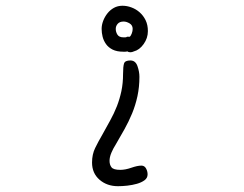

<svg xmlns="http://www.w3.org/2000/svg" viewBox="-20 -433 845 665"><path d="M380.9 67.4Q372.1 81.1 365.7 96.2Q359.4 111.3 359.4 124Q359.4 137.7 366.2 146.5Q373 155.3 396.5 155.3Q414.1 155.3 435.1 147.9Q456.1 140.6 469.7 140.6Q480.5 140.6 485.8 150.4Q491.2 160.2 491.2 170.9Q491.2 183.6 480.5 191.4Q469.7 199.2 454.1 203.6Q438.5 208 420.9 210Q403.3 211.9 388.7 211.9Q350.6 211.9 324.7 189.5Q298.8 167 298.8 129.9Q298.8 101.6 309.6 79.6Q320.3 57.6 334 34.2Q348.6 7.8 361.8 -16.1Q375 -40 384.8 -64.9Q394.5 -89.8 400.4 -117.2Q406.2 -144.5 406.2 -176.8Q406.2 -203.1 409.7 -213.4Q413.1 -223.6 431.6 -223.6Q449.2 -223.6 456.1 -204.1Q462.9 -184.6 462.9 -167Q462.9 -131.8 456.1 -100.1Q449.2 -68.4 437.5 -40Q425.8 -11.7 411.1 14.6Q396.5 41 380.9 67.4ZM443.4 -254.9Q437.5 -252 431.6 -252Q424.8 -252 421.9 -254.9Q418 -253.9 414.1 -253.9Q410.2 -253.9 407.2 -253.9Q384.8 -253.9 370.1 -261.2Q355.5 -268.6 347.2 -280.3Q338.9 -292 335.4 -305.7Q332 -319.3 332 -333Q332 -346.7 337.4 -360.8Q342.8 -375 352.1 -386.7Q361.3 -398.4 374.5 -405.8Q387.7 -413.1 404.3 -413.1Q419.9 -413.1 435.5 -407.2Q451.2 -401.4 463.9 -390.1Q476.6 -378.9 484.4 -362.8Q492.2 -346.7 492.2 -325.2Q492.2 -300.8 477.5 -280.3Q462.9 -259.8 443.4 -254.9ZM419.9 -305.7H429.7Q433.6 -309.6 436.5 -317.4Q439.5 -325.2 439.5 -333Q439.5 -345.7 428.7 -352.1Q418 -358.4 408.2 -358.4Q394.5 -358.4 387.7 -350.6Q380.9 -342.8 380.9 -333Q380.9 -322.3 386.7 -313Q392.6 -303.7 407.2 -303.7H412.1H414.1Q418 -303.7 419.9 -305.7Z"/></svg>

Font: Hi Melody
Style: Regular
Weight: 400
Designer: YoonDesign Inc.
Foundry: YoonDesign Inc.
Version: Version 3.00